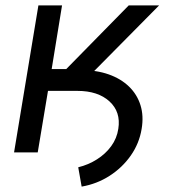

<svg xmlns="http://www.w3.org/2000/svg" viewBox="-20 -566 627 713"><path d="M130.4 -228.5 143.1 -305.7H280.3Q338.4 -305.7 383.5 -289.8Q428.7 -273.9 459 -244.6Q489.3 -215.3 501.7 -175.3Q514.2 -135.3 505.9 -86.9Q497.1 -33.2 465.6 11.7Q434.1 56.6 387 86.9Q339.8 117.2 283.2 127L270.5 55.2Q308.6 45.9 340.3 25.6Q372.1 5.4 393.1 -23.4Q414.1 -52.2 419.4 -87.9Q429.2 -150.4 386.5 -189.5Q343.8 -228.5 267.6 -228.5ZM32.2 0 122.6 -545.9H210.4L171.9 -309.6H226.1L458 -545.9H570.8L256.8 -228.5H158.2L120.1 0Z"/></svg>

Font: Inter Variable
Style: Italic
Weight: 400
Italic angle: -9.39999°
Designer: Rasmus Andersson
Foundry: rsms
Version: Version 4.001;git-9221beed3